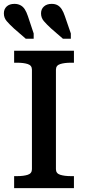

<svg xmlns="http://www.w3.org/2000/svg" viewBox="-25 -972 450 992"><path d="M310 -889 341 -799V-772H300L240 -824Q216 -846 201.5 -863Q187 -880 187 -903Q187 -925 202 -938.5Q217 -952 242 -952Q260 -952 272.5 -945Q285 -938 294 -924Q303 -910 310 -889ZM119 -889 149 -799V-772H108L48 -824Q24 -846 9.5 -863Q-5 -880 -5 -903Q-5 -925 9.5 -938.5Q24 -952 50 -952Q67 -952 80.5 -945Q94 -938 103 -924Q112 -910 119 -889ZM140 -98V-612Q140 -634 118.5 -641Q97 -648 63 -648H48V-710H357V-648H342Q308 -648 286 -641Q264 -634 264 -612V-98Q264 -76 286 -69Q308 -62 342 -62H357V0H48V-62H63Q97 -62 118.5 -69Q140 -76 140 -98Z"/></svg>

Font: Roboto Serif 20pt Medium
Style: Regular
Weight: 500
Version: Version 1.008